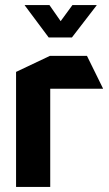

<svg xmlns="http://www.w3.org/2000/svg" viewBox="-20 -733 429 753"><path d="M43 0V-451L176 -514H177V0ZM177 -385V-514H321L384 -386V-385ZM171 -586 77 -712V-713H174L252 -601ZM171 -586 264 -713H359V-712L262 -586Z"/></svg>

Font: Foldit SemiBold
Style: Regular
Weight: 600
Version: Version 1.003